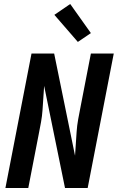

<svg xmlns="http://www.w3.org/2000/svg" viewBox="-20 -937 590 957"><path d="M7 0 137 -670H250L354 -161Q356 -191 358 -221Q360 -251 362 -281Q364 -311 369.5 -341.5Q375 -372 381 -402L433 -670H547L417 0H304L200 -509Q198 -479 196 -449Q194 -419 192 -389Q190 -359 184.5 -328.5Q179 -298 173 -268L121 0ZM368 -728 251 -863 330 -917 433 -772Z"/></svg>

Font: Lode Term
Style: Bold Italic
Weight: 700
Italic angle: -11°
Monospace: yes
Designer: Belleve Invis
Foundry: Belleve Invis
Version: Version 29.2.0